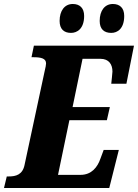

<svg xmlns="http://www.w3.org/2000/svg" viewBox="-42 -943 692 963"><path d="M516 -778C547 -778 581 -799 581 -863C581 -904 558 -923 524 -923C483 -923 458 -889 458 -838C458 -797 480 -778 516 -778ZM314 -778C345 -778 380 -799 380 -863C380 -904 357 -923 323 -923C282 -923 257 -889 257 -838C257 -797 279 -778 314 -778ZM-22 0H506L554 -191H478L462 -148C447 -104 417 -66 362 -66H249L306 -340H494L509 -406H322L372 -648H462C505 -648 522 -619 522 -584C522 -577 517 -532 516 -523H592L630 -714H128L116 -656H126C164 -656 189 -650 189 -625C189 -617 186 -603 183 -591L81 -115C71 -67 38 -58 2 -58H-8Z"/></svg>

Font: Noto Serif Condensed Black
Style: Italic
Weight: 900
Width: 3
Italic angle: -12°
Designer: Monotype Design Team
Foundry: Monotype Imaging Inc.
Version: Version 2.013